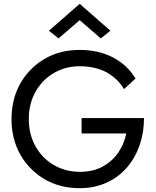

<svg xmlns="http://www.w3.org/2000/svg" viewBox="-20 -970 815 1000"><path d="M405 -275V-355H730Q730 -281 708 -216Q685 -149 643 -100Q599 -48 538 -20Q475 10 395 10Q318 10 254 -16Q189 -43 141 -92Q93 -140 66 -206Q40 -273 40 -350Q40 -427 66 -494Q93 -560 141 -608Q189 -657 254 -684Q318 -710 395 -710Q492 -710 566 -672Q641 -634 686 -561L626 -506Q594 -560 534 -594Q474 -625 395 -625Q322 -625 261 -590Q202 -556 166 -494Q130 -431 130 -350Q130 -269 166 -206Q202 -144 261 -110Q322 -75 395 -75Q464 -75 514 -102Q565 -130 596 -175Q626 -220 638 -275ZM395 -865 285 -770 235 -810 395 -950 555 -810 505 -770Z"/></svg>

Font: jost-mod-400
Style: Regular
Weight: 400
Version: Version 3.200; ttfautohint (v0.97) -l 8 -r 50 -G 200 -x 14 -